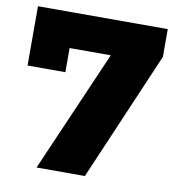

<svg xmlns="http://www.w3.org/2000/svg" viewBox="-79 -773 790 845"><g transform="rotate(10 316.0 -350.0)"><path d="M603 -700V-576L356 0H140L376 -543H192V-435H23V-700Z"/></g></svg>

Font: Montserrat Alternates ExtraBold
Style: Regular
Weight: 800
Designer: Julieta Ulanovsky
Foundry: Julieta Ulanovsky
Version: Version 7.200